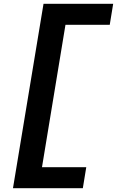

<svg xmlns="http://www.w3.org/2000/svg" viewBox="-20 -843 640 1006"><path d="M48 143 208 -823H573L555 -713H323L200 33H432L414 143Z"/></svg>

Font: Iosevka Curly Slab XBdExObl
Style: Regular
Weight: 800
Width: 7
Italic angle: -9°
Monospace: yes
Designer: Belleve Invis
Foundry: Belleve Invis
Version: Version 11.1.0; ttfautohint (v1.8.3)